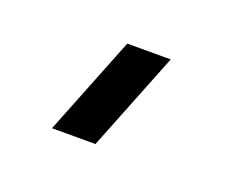

<svg xmlns="http://www.w3.org/2000/svg" viewBox="-45 -788 369 301"><g transform="rotate(20 139.0 -637.5)"><path d="M132.5 -555H60L125.5 -720H198Z"/></g></svg>

Font: Cns Manrope Med
Style: Regular
Weight: 500
Designer: Mikhail Sharanda
Foundry: Mikhail Sharanda
Version: Version 4.504